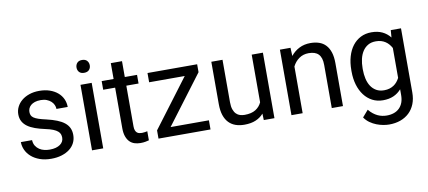

<svg xmlns="http://www.w3.org/2000/svg" viewBox="-79 -1019 3403 1525"><g transform="rotate(-10 1622.5 -256.5)"><path d="M376 -140.1Q376 -154.8 371.6 -167.7Q367.2 -180.7 354.2 -192.1Q341.3 -203.6 317.4 -213.4Q293.5 -223.1 254.4 -231.4Q210.4 -240.7 175.3 -253.4Q140.1 -266.1 115.5 -283.9Q90.8 -301.8 77.6 -326.2Q64.5 -350.6 64.5 -383.3Q64.5 -414.6 78.4 -442.6Q92.3 -470.7 117.7 -491.9Q143.1 -513.2 179.2 -525.6Q215.3 -538.1 259.8 -538.1Q307.1 -538.1 344.5 -525.1Q381.8 -512.2 408 -489.7Q434.1 -467.3 447.8 -437.3Q461.4 -407.2 461.4 -373H370.6Q370.6 -389.2 363.3 -405.5Q356 -421.9 341.8 -434.8Q327.6 -447.8 307.1 -455.8Q286.6 -463.9 259.8 -463.9Q231.4 -463.9 211.7 -457.3Q191.9 -450.7 179.2 -439.7Q166.5 -428.7 160.6 -414.8Q154.8 -400.9 154.8 -386.2Q154.8 -371.6 159.7 -359.9Q164.6 -348.1 178.2 -338.6Q191.9 -329.1 215.6 -321Q239.3 -313 276.9 -304.7Q325.2 -293.5 360.8 -279.3Q396.5 -265.1 419.9 -246.3Q443.4 -227.5 454.8 -203.1Q466.3 -178.7 466.3 -146.5Q466.3 -111.8 451.9 -83Q437.5 -54.2 410.6 -33.7Q383.8 -13.2 346.2 -1.7Q308.6 9.8 262.7 9.8Q210 9.8 169.7 -4.9Q129.4 -19.5 102.1 -43.7Q74.7 -67.9 60.5 -98.9Q46.4 -129.9 46.4 -162.6H136.7Q138.2 -134.8 150.1 -116Q162.1 -97.2 180.2 -85.4Q198.2 -73.7 219.7 -68.8Q241.2 -64 262.7 -64Q290.5 -64 311.5 -69.8Q332.5 -75.7 346.9 -85.9Q361.3 -96.2 368.7 -110.1Q376 -124 376 -140.1Z M682.1 0H591.8V-528.3H682.1ZM584.5 -668.5Q584.5 -690.4 597.9 -705.6Q611.3 -720.7 637.7 -720.7Q664.1 -720.7 677.7 -705.6Q691.4 -690.4 691.4 -668.5Q691.4 -646.5 677.7 -631.8Q664.1 -617.2 637.7 -617.2Q611.3 -617.2 597.9 -631.8Q584.5 -646.5 584.5 -668.5Z M949.2 -656.2V-528.3H1047.9V-458.5H949.2V-130.9Q949.2 -110.4 954.1 -97.9Q959 -85.4 967 -78.6Q975.1 -71.8 985.6 -69.6Q996.1 -67.4 1007.3 -67.4Q1018.6 -67.4 1031 -69.6Q1043.5 -71.8 1050.3 -73.2V0Q1039.6 2.9 1022.5 6.3Q1005.4 9.8 981 9.8Q956.1 9.8 933.8 2.7Q911.6 -4.4 895 -21Q878.4 -37.6 868.7 -64.7Q858.9 -91.8 858.9 -131.3V-458.5H762.7V-528.3H858.9V-656.2Z M1238.3 -73.7H1547.4V0H1127.9V-66.4L1419.4 -453.6H1132.3V-528.3H1532.7V-464.4Z M1975.1 -52.2Q1950.2 -22.9 1912.1 -6.6Q1874 9.8 1820.3 9.8Q1781.2 9.8 1749.5 -1.2Q1717.8 -12.2 1694.8 -35.9Q1671.9 -59.6 1659.4 -96.9Q1647 -134.3 1647 -187V-528.3H1737.3V-186Q1737.3 -150.4 1745.6 -127.2Q1753.9 -104 1767.6 -90.6Q1781.2 -77.1 1798.8 -72Q1816.4 -66.9 1835 -66.9Q1890.1 -66.9 1923.6 -87.9Q1957 -108.9 1972.7 -144V-528.3H2063V0H1977.1Z M2285.6 -528.3 2288.6 -461.9Q2316.9 -497.6 2356.9 -517.8Q2397 -538.1 2446.8 -538.1Q2485.4 -538.1 2516.6 -527.6Q2547.9 -517.1 2569.8 -493.9Q2591.8 -470.7 2603.8 -434.3Q2615.7 -397.9 2615.7 -346.2V0H2525.4V-347.2Q2525.4 -377.9 2518.6 -399.7Q2511.7 -421.4 2498.3 -435.1Q2484.9 -448.7 2465.1 -455.1Q2445.3 -461.4 2419.4 -461.4Q2375.5 -461.4 2342.3 -438Q2309.1 -414.6 2290.5 -376.5V0H2200.2V-528.3Z M2730.5 -268.6Q2730.5 -329.1 2744.9 -378.7Q2759.3 -428.2 2786.4 -463.6Q2813.5 -499 2852.1 -518.6Q2890.6 -538.1 2939 -538.1Q2989.3 -538.1 3026.4 -520.5Q3063.5 -502.9 3089.8 -469.7L3094.2 -528.3H3176.8V-11.2Q3176.8 41 3160.4 81.8Q3144 122.6 3114.3 150.6Q3084.5 178.7 3043.5 193.4Q3002.4 208 2952.6 208Q2932.1 208 2905.5 203.4Q2878.9 198.7 2851.8 188.2Q2824.7 177.7 2799.8 160.2Q2774.9 142.6 2757.3 116.7L2804.2 62.5Q2820.8 83 2838.4 96.7Q2856 110.4 2873.8 118.7Q2891.6 127 2909.9 130.6Q2928.2 134.3 2946.3 134.3Q2978 134.3 3003.9 125.2Q3029.8 116.2 3048.1 98.1Q3066.4 80.1 3076.2 54Q3085.9 27.8 3085.9 -6.8V-52.7Q3059.6 -22.5 3023.2 -6.3Q2986.8 9.8 2938 9.8Q2890.6 9.8 2852.3 -10.3Q2814 -30.3 2786.9 -66.2Q2759.8 -102.1 2745.1 -151.1Q2730.5 -200.2 2730.5 -258.3ZM2821.3 -258.3Q2821.3 -218.8 2829.3 -183.8Q2837.4 -148.9 2854.2 -123Q2871.1 -97.2 2897.5 -82Q2923.8 -66.9 2960.4 -66.9Q2984.4 -66.9 3003.7 -72.8Q3022.9 -78.6 3038.3 -88.9Q3053.7 -99.1 3065.4 -113.3Q3077.1 -127.4 3085.9 -144.5V-385.7Q3077.1 -401.9 3065.4 -415.8Q3053.7 -429.7 3038.3 -439.9Q3022.9 -450.2 3003.9 -455.8Q2984.9 -461.4 2961.4 -461.4Q2924.3 -461.4 2897.9 -446Q2871.6 -430.7 2854.5 -404.3Q2837.4 -377.9 2829.3 -343Q2821.3 -308.1 2821.3 -268.6Z"/></g></svg>

Font: Dirooz
Style: Regular
Weight: 400
Foundry: DejaVu fonts team - Redesigned by Saber Rastikerdar
Version: Version 0.2.1